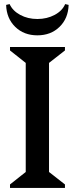

<svg xmlns="http://www.w3.org/2000/svg" viewBox="-20 -920 367 940"><path d="M29 0V-17L106 -78V-612L29 -673V-690H298V-673L220 -612V-78L298 -17V0ZM163 -747Q97 -747 54.5 -788.5Q12 -830 10 -896L27 -900Q42 -867 79 -847Q116 -827 163 -827Q210 -827 247.5 -847Q285 -867 299 -900L316 -896Q314 -830 271.5 -788.5Q229 -747 163 -747Z"/></svg>

Font: Platypi
Style: Regular
Weight: 400
Designer: David Sargent
Foundry: Bolt Cutter Type
Version: Version 1.200; ttfautohint (v1.8.4.7-5d5b)